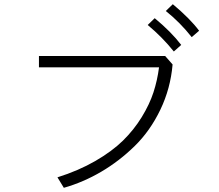

<svg xmlns="http://www.w3.org/2000/svg" viewBox="-20 -896 1040 912"><path d="M165 -576.2V-629.9H764.6L799.8 -589.8Q790 -475.6 741.7 -375Q693.4 -274.4 620.1 -202.6Q546.9 -130.9 461.4 -80.6Q376 -30.3 283.2 -3.9L252.9 -53.7Q352.5 -85 432.1 -130.9Q511.7 -176.8 564 -228Q616.2 -279.3 653.3 -339.8Q690.4 -400.4 709 -457.5Q727.5 -514.6 735.4 -576.2ZM767.6 -843.8 800.8 -876Q882.8 -807.6 925.8 -750L890.6 -719.7Q835 -790 767.6 -843.8ZM681.6 -777.3 714.8 -809.6Q793 -745.1 840.8 -682.6L805.7 -651.4Q751 -719.7 681.6 -777.3Z"/></svg>

Font: Gothic A1 Light
Style: Regular
Weight: 300
Version: Version 2.50